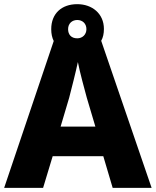

<svg xmlns="http://www.w3.org/2000/svg" viewBox="-20 -902 748 922"><path d="M521 0H708L466 -706C475 -722 479 -741 479 -763C479 -837 422 -882 351 -882C276 -882 226 -837 226 -762C226 -740 230 -721 238 -705L0 0H187L233 -152H476ZM351 -718C322 -718 307 -736 307 -762C307 -789 326 -806 351 -806C376 -806 395 -789 395 -762C395 -736 376 -718 351 -718ZM397 -432 438 -294H271L312 -432C323 -474 344 -557 354 -604C362 -560 388 -465 397 -432Z"/></svg>

Font: Noto Sans Myanmar UI ExtraBold
Style: Regular
Weight: 800
Designer: Monotype Design Team
Foundry: Monotype Imaging Inc.
Version: Version 2.103